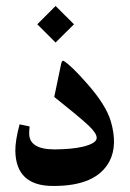

<svg xmlns="http://www.w3.org/2000/svg" viewBox="-20 -617 430 636"><path d="M164.1 -597.2 225.1 -536.6 164.1 -476.1 103.5 -536.6ZM347.2 -214.8Q370.1 -136.2 342.8 -83Q299.3 -0.5 156.7 -1Q32.7 -0.5 30.8 -117.2Q30.3 -150.4 44.9 -205.1L78.1 -198.2Q76.7 -187 76.7 -174.8Q76.7 -122.1 161.1 -122.1Q218.3 -122.6 253.9 -130.9Q300.3 -142.1 300.3 -160.2Q300.3 -175.8 272.9 -201.7Q243.7 -229 159.7 -295.9L182.6 -405.8Q185.5 -418.9 191.4 -415Q216.3 -399.4 266.1 -342.8Q331.1 -270 347.2 -214.8Z"/></svg>

Font: Parastoo Print
Style: Print-Bold
Weight: 700
Foundry: Saber Rastikerdar (saber.rastikerdar@gmail.com)
Version: Version 1.0.0-alpha3